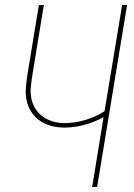

<svg xmlns="http://www.w3.org/2000/svg" viewBox="-20 -755 540 775"><path d="M352 0 398 -282Q361 -262 320.5 -251Q280 -240 240 -240Q213 -240 188 -246.5Q163 -253 142 -267Q121 -281 107 -302.5Q93 -324 87.5 -349.5Q82 -375 84.5 -402Q87 -429 91 -456L137 -735H157L111 -454Q107 -429 104.5 -405Q102 -381 106.5 -358Q111 -335 123 -316Q135 -297 153.5 -284Q172 -271 194 -264.5Q216 -258 240 -258Q281 -258 323.5 -270.5Q366 -283 402 -306L473 -735H493L372 0Z"/></svg>

Font: Iosevka Thin
Style: Italic
Weight: 100
Italic angle: -9°
Monospace: yes
Designer: Belleve Invis
Foundry: Belleve Invis
Version: Version 32.5.0; ttfautohint (v1.8.4)